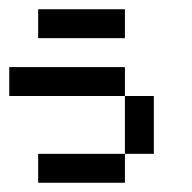

<svg xmlns="http://www.w3.org/2000/svg" viewBox="-20 -395 415 415"><path d="M62.5 0V-62.5H125V0ZM125 0V-62.5H187.5V0ZM0 -187.5V-250H62.5V-187.5ZM62.5 -187.5V-250H125V-187.5ZM125 -187.5V-250H187.5V-187.5ZM250 -125V-187.5H312.5V-125ZM250 -62.5V-125H312.5V-62.5ZM187.5 -187.5V-250H250V-187.5ZM187.5 0V-62.5H250V0ZM62.5 -312.5V-375H125V-312.5ZM125 -312.5V-375H187.5V-312.5ZM187.5 -312.5V-375H250V-312.5Z"/></svg>

Font: AprilSans
Style: Regular
Weight: 400
Designer: typesprite
Version: Version 1.001;PS 001.001;hotconv 1.0.88;makeotf.lib2.5.64775